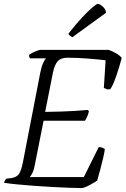

<svg xmlns="http://www.w3.org/2000/svg" viewBox="-26 -958 640 978"><path d="M391 0Q367 0 327.5 -1.5Q288 -3 241 -5.5Q194 -8 147 -11.5Q100 -15 59.5 -19Q19 -23 -6 -27Q-4 -32 -1 -38Q2 -44 7 -48L32 -51Q58 -55 70 -71Q82 -87 91 -133L179 -587Q185 -618 193.5 -636.5Q202 -655 208 -661H127Q125 -663 123.5 -667.5Q122 -672 122 -678Q127 -683 139 -689Q151 -695 163 -699.5Q175 -704 181 -704H528Q547 -697 566 -686Q585 -675 594 -663Q581 -613 565 -567.5Q549 -522 536 -504Q525 -501 516 -504.5Q507 -508 503 -510L512 -651Q479 -655 424 -659.5Q369 -664 318 -664Q284 -664 268 -646Q252 -628 244 -590L204 -388Q253 -389 288.5 -390Q324 -391 355 -393Q386 -395 422 -398L427 -391Q423 -374 417 -361.5Q411 -349 407 -343H196L151 -116Q147 -93 139.5 -78Q132 -63 126 -56H401L477 -209Q488 -209 497 -205Q506 -201 508 -198Q506 -181 499.5 -153.5Q493 -126 485 -95.5Q477 -65 469 -38Q456 -29 431 -15.5Q406 -2 391 0ZM342 -768Q336 -772 329 -777.5Q322 -783 323 -787Q358 -832 390 -866.5Q422 -901 444 -919.5Q466 -938 472 -938Q482 -938 497.5 -924.5Q513 -911 514 -893Z"/></svg>

Font: Texturina 72pt 72pt ExtraLight
Style: Italic
Weight: 200
Italic angle: -11°
Designer: Guillermo Torres Carreño
Foundry: Omnibus-Type
Version: Version 1.002; ttfautohint (v1.8.3)